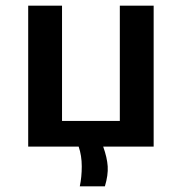

<svg xmlns="http://www.w3.org/2000/svg" viewBox="-20 -520 645 681"><path d="M80 -500H200V-91H405V-500H525V0H346Q360 39 362 70Q364 101 352 141H263Q270 108 270 70Q270 32 259 0H80Z"/></svg>

Font: Moderustic Med
Style: Regular
Weight: 500
Designer: Tural Alisoy
Foundry: TAFT Foundry
Version: Version 2.110